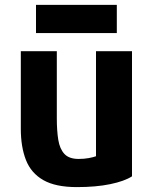

<svg xmlns="http://www.w3.org/2000/svg" viewBox="-20 -745 630 784"><path d="M457 -610V-725H127V-610ZM519 -25V-536H372V-107Q361 -103 342.5 -99.5Q324 -96 301 -96Q262 -96 243 -116.5Q224 -137 218 -174Q212 -211 212 -262V-536H65V-219Q65 -145 86 -91.5Q107 -38 157 -9.5Q207 19 294 19Q372 19 430 7Q488 -5 519 -25Z"/></svg>

Font: Repo Bold
Style: Bold
Weight: 700
Designer: Stefan Peev
Foundry: Context Ltd
Version: Version 1.502